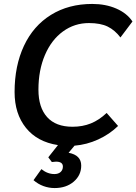

<svg xmlns="http://www.w3.org/2000/svg" viewBox="-20 -730 692 974"><path d="M175 -275Q175 -185 219 -136Q263 -87 348 -87Q399 -87 441 -104Q483 -121 521 -157L579 -91Q536 -49 478 -22.5Q420 4 358 9L328 45Q392 57 392 110Q392 159 354 191.5Q316 224 257 224Q228 224 200.5 214Q173 204 150 184L190 128Q221 153 256 153Q276 153 287.5 142.5Q299 132 299 115Q299 90 264 90Q259 90 243 92L225 68L274 6Q169 -10 111.5 -81.5Q54 -153 54 -263Q54 -396 101.5 -497.5Q149 -599 238.5 -654.5Q328 -710 448 -710Q516 -710 570 -686.5Q624 -663 652 -621L591 -540Q563 -577 526.5 -595Q490 -613 431 -613Q358 -613 299.5 -570.5Q241 -528 208 -451Q175 -374 175 -275Z"/></svg>

Font: Niramit SemiBold
Style: Italic
Weight: 600
Italic angle: -10°
Designer: Katatrad Aksorn Co.,Ltd.
Foundry: Cadson Demak Co.,Ltd.
Version: Version 1.001; ttfautohint (v1.6)